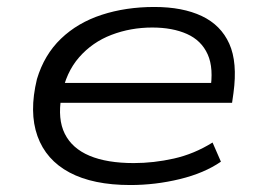

<svg xmlns="http://www.w3.org/2000/svg" viewBox="-20 -523 765 551"><path d="M354 8Q247 8 179.5 -28Q112 -64 87.5 -132.5Q63 -201 86 -296Q107 -366 155 -412Q203 -458 272 -480.5Q341 -503 423 -503Q504 -503 559 -477Q614 -451 638 -397.5Q662 -344 650 -256L646 -228H130L139 -285H613L583 -262Q594 -327 576 -367Q558 -407 516.5 -425.5Q475 -444 417 -444Q355 -444 300 -423Q245 -402 207 -358.5Q169 -315 157 -249L156 -245Q145 -181 166 -139Q187 -97 237 -76Q287 -55 364 -55Q421 -55 479 -68Q537 -81 590 -114L614 -59Q566 -26 496 -9Q426 8 354 8Z"/></svg>

Font: Nunito Sans 7pt Expanded Light
Style: Italic
Weight: 300
Width: 7
Italic angle: -9°
Designer: Vernon Adams
Foundry: Vernon Adams
Version: Version 3.101;gftools[0.9.27]